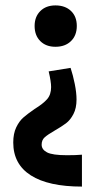

<svg xmlns="http://www.w3.org/2000/svg" viewBox="-20 -490 405 710"><path d="M264 -394Q264 -359 242.5 -338Q221 -317 185 -317Q150 -317 129 -338Q108 -359 108 -394Q108 -428 129 -449Q150 -470 185 -470Q221 -470 242.5 -449.5Q264 -429 264 -394ZM263 -122Q263 -90 251.5 -68Q240 -46 224 -34Q208 -22 182 -7Q156 8 145 18Q134 28 134 45Q134 63 154 73.5Q174 84 228 84Q262 84 283 82V200Q159 200 94 158.5Q29 117 29 37Q29 4 40 -19Q51 -42 66.5 -55.5Q82 -69 108 -87Q139 -106 154 -123Q169 -140 169 -168Q169 -188 160 -226L241 -239Q250 -212 256.5 -179.5Q263 -147 263 -122Z"/></svg>

Font: Ysabeau Infant
Style: Bold
Weight: 700
Designer: Christian Thalmann (Catharsis Fonts)
Version: Version 0.003